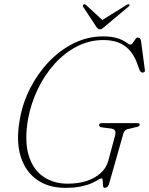

<svg xmlns="http://www.w3.org/2000/svg" viewBox="-20 -889 717 923"><path d="M474.5 -714Q510.5 -714 534.2 -708Q558 -702 572 -694.2Q586 -686.5 594 -680.5Q602 -674.5 606.5 -674.5Q611.5 -674.5 616 -679.5Q620.5 -684.5 624.5 -691.2Q628.5 -698 632.5 -703.2Q636.5 -708.5 641 -708.5Q648 -708.5 652.2 -704.8Q656.5 -701 658 -691.5L676.5 -552Q677.5 -545.5 673.8 -542.8Q670 -540 665 -540Q661 -540 657 -543.5Q653 -547 651.5 -550.5L639.5 -584Q624 -625.5 600.5 -650.2Q577 -675 546 -685.8Q515 -696.5 476.5 -696.5Q410 -696.5 350.8 -666.2Q291.5 -636 243.5 -583.2Q195.5 -530.5 162.5 -462.2Q129.5 -394 115 -318Q97 -214 117.2 -144.5Q137.5 -75 187.2 -40.5Q237 -6 305.5 -6Q356.5 -6 396.8 -19.2Q437 -32.5 463.8 -56.8Q490.5 -81 500 -114L532 -233Q538 -251 533 -260.5Q528 -270 510.5 -271.5L471 -276.5Q463 -277.5 459.8 -280.5Q456.5 -283.5 456.5 -288Q456.5 -293.5 461 -295.2Q465.5 -297 473 -297H638Q646 -297 649 -295.2Q652 -293.5 651.5 -288Q651 -284.5 646 -281.5Q641 -278.5 630 -277L604 -270.5Q590.5 -269 583.2 -263.2Q576 -257.5 573.5 -248.5L503.5 -2.5Q500 7 495 10.5Q490 14 482 14Q478 14 476.5 9.2Q475 4.5 474.8 -2Q474.5 -8.5 474.2 -15.5Q474 -22.5 473 -27Q472 -31.5 468.5 -31.5Q462.5 -31.5 452 -24.8Q441.5 -18 422.2 -9Q403 0 371.5 7Q340 14 292.5 14Q213.5 14 157.8 -25Q102 -64 79.2 -137.5Q56.5 -211 75 -314Q88.5 -393 125.2 -465Q162 -537 215.8 -593Q269.5 -649 335.8 -681.5Q402 -714 474.5 -714ZM473 -792 393.5 -865Q388 -870.5 382 -867.5Q379.5 -866 378.5 -863Q377.5 -860 379.5 -856.5L443.5 -759.5Q447.5 -754 451.2 -751Q455 -748 460.5 -748Q466 -748 470.5 -751Q475 -754 481.5 -759.5L597 -856.5Q601.5 -860 602.5 -863Q603.5 -866 601.5 -867.5Q599 -869.5 595.8 -868.5Q592.5 -867.5 588 -865L470.5 -792Z"/></svg>

Font: Fraunces Thin
Style: Italic
Weight: 250
Italic angle: -16°
Version: Version 1.000;[b76b70a41]